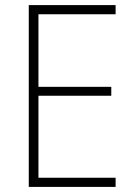

<svg xmlns="http://www.w3.org/2000/svg" viewBox="-20 -734 530 754"><path d="M434 0H93V-714H434V-678H131V-393H417V-358H131V-36H434Z"/></svg>

Font: Noto Sans Khmer SemiCondensed ExtraLight
Style: Regular
Weight: 200
Width: 4
Designer: Danh Hong and the Monotype Design Team
Foundry: Monotype Imaging Inc.
Version: Version 2.004; ttfautohint (v1.8.4.7-5d5b)